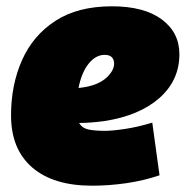

<svg xmlns="http://www.w3.org/2000/svg" viewBox="-20 -579 589 609"><path d="M486 -23Q436 -6 381 2Q326 10 272 10Q149 10 82 -48Q15 -106 15 -213Q15 -310 50 -388.5Q85 -467 156 -513Q227 -559 335 -559Q437 -559 493 -517.5Q549 -476 549 -407Q549 -324 485.5 -268Q422 -212 311 -195Q267 -189 231 -189Q240 -173 259.5 -168.5Q279 -164 313 -164Q336 -164 376.5 -170Q417 -176 463 -190ZM312 -405Q284 -405 261.5 -377.5Q239 -350 229 -300Q240 -301 251 -303Q294 -311 317.5 -332.5Q341 -354 342 -376Q342 -405 312 -405Z"/></svg>

Font: Georama Black
Style: Italic
Weight: 900
Italic angle: -9°
Designer: Jean-Baptiste Levee
Foundry: Production Type
Version: Version 1.000